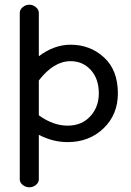

<svg xmlns="http://www.w3.org/2000/svg" viewBox="-20 -596 555 816"><path d="M105 200Q89 200 76.5 190Q64 180 64 166V-541Q64 -555 76.5 -565.5Q89 -576 105 -576Q120 -576 132.5 -565.5Q145 -555 145 -541V-357Q210 -406 280 -406Q363 -406 422 -352Q481 -298 481 -199Q481 -109 420 -50.5Q359 8 267 8Q205 8 145 -23V166Q145 180 132.5 190Q120 200 105 200ZM280 -336Q208 -336 145 -254V-106Q206 -62 267 -62Q327 -62 363.5 -101.5Q400 -141 400 -199Q400 -261 366 -298.5Q332 -336 280 -336Z"/></svg>

Font: Hoogli Semibold
Style: Regular
Weight: 600
Designer: Anand Singh Naorem
Foundry: Brand New Type
Version: Version 1.00 b007